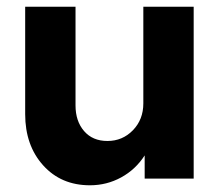

<svg xmlns="http://www.w3.org/2000/svg" viewBox="-20 -532 662 572"><path d="M248 20Q162 20 108.5 -39.5Q55 -99 55 -192V-512H205V-218Q205 -171 230.5 -141.5Q256 -112 300 -112Q345 -112 376 -144Q407 -176 407 -224V-512H557V0H411V-69Q384 -27 341 -3.5Q298 20 248 20Z"/></svg>

Font: Metropolitano
Style: Bold
Weight: 700
Designer: Fonts by Alex Slobzheninov & Chris M. Simpson / Changes by Cristiano Sobral
Foundry: Fonts by Alex Slobzheninov & Chris M. Simpson / Changes by Cristiano Sobral
Version: Version 1.00;August 30, 2020;FontCreator 13.0.0.2681 64-bit